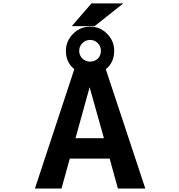

<svg xmlns="http://www.w3.org/2000/svg" viewBox="-20 -1092 1040 1114"><path d="M547.9 -752Q565.4 -770.5 565.4 -796.9Q565.4 -823.2 547.4 -841.8Q529.3 -860.4 502.9 -860.4Q476.6 -860.4 458 -841.8Q439.5 -823.2 439.5 -796.9Q439.5 -770.5 458 -752.4Q476.6 -734.4 502.9 -734.4Q529.3 -734.4 547.9 -752ZM616.2 -171.9H384.8L336.9 2H182.6L411.1 -690.4Q362.3 -730.5 362.3 -796.9Q362.3 -853.5 403.8 -895.5Q445.3 -937.5 502.9 -937.5Q560.5 -937.5 601.6 -896Q642.6 -854.5 642.6 -796.9Q642.6 -729.5 593.8 -690.4L823.2 2H664.1ZM510.7 -1072.3H695.3L529.3 -940.4H396.5ZM500 -585.9 418 -290H583Z"/></svg>

Font: GenEi Gothic M Regular
Style: Bold
Weight: 700
Designer: o_tamon (Modified); [Source Han Sans]
Ryoko NISHIZUKA  (kana & ideographs); Paul D. Hunt (Latin, Greek & Cyrillic); Wenl
Version: Version 1.1a;Original Version 1.004